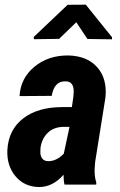

<svg xmlns="http://www.w3.org/2000/svg" viewBox="-20 -770 501 801"><path d="M447.3 -614.7V-606L344.7 -607.4L298.3 -677.2L226.6 -607.9L121.1 -606.4V-616.2L262.2 -750L337.9 -750.5ZM249 0Q245.1 -16.6 245.1 -41Q200.2 10.3 142.6 10.3Q81.5 9.3 44.7 -34.7Q7.8 -78.6 10.7 -144Q15.1 -228 76.2 -275.6Q137.2 -323.2 240.2 -323.2H279.8L286.1 -366.2L287.6 -388.2Q287.6 -430.7 253.4 -430.7Q206.1 -432.1 195.8 -370.1L61.5 -369.1Q65.9 -444.3 124 -491.9Q182.1 -539.6 265.6 -538.6Q344.2 -536.6 386 -489Q427.7 -441.4 419.9 -363.3L377 -94.7L375 -68.8Q373 -34.7 381.8 -8.8L381.3 0ZM179.7 -97.7Q215.3 -96.7 246.1 -128.9L270 -240.7H240.7Q201.7 -238.8 177.7 -214.4Q153.8 -189.9 148.9 -152.8L148.4 -134.3Q148.4 -118.7 156.5 -108.4Q164.6 -98.1 179.7 -97.7Z"/></svg>

Font: TypoPRO Roboto
Style: Bold Italic
Weight: 700
Italic angle: -12°
Designer: Google
Version: Version 2.136; 2016